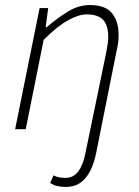

<svg xmlns="http://www.w3.org/2000/svg" viewBox="-20 -512 550 761"><path d="M241 229Q223 229 207.5 225.5Q192 222 179 213L192 183Q203 189 215 191Q227 193 240 193Q271 193 290.5 167Q310 141 319 93L401 -304Q405 -327 407 -339.5Q409 -352 409 -366Q409 -411 389 -433Q369 -455 323 -455Q292 -455 249.5 -431.5Q207 -408 153 -354L82 0H40L137 -480H171L161 -404H165Q209 -442 250.5 -467Q292 -492 336 -492Q398 -492 424 -459.5Q450 -427 450 -375Q450 -357 448.5 -344Q447 -331 442 -310L362 90Q354 132 338.5 163.5Q323 195 299 212Q275 229 241 229Z"/></svg>

Font: Source Sans 3 Light
Style: Italic
Weight: 300
Italic angle: -11°
Designer: Paul D. Hunt
Foundry: Adobe
Version: Version 3.046;hotconv 1.0.118;makeotfexe 2.5.65603